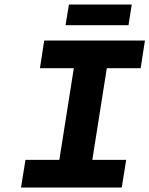

<svg xmlns="http://www.w3.org/2000/svg" viewBox="-20 -841 670 861"><path d="M273.9 -728 289.1 -820.8H570.8L556.2 -728ZM74.2 0 94.2 -124H246.1L311 -535.2H159.2L178.2 -659.2H629.9L610.8 -535.2H459L394 -124H545.9L525.9 0Z"/></svg>

Font: Office Code Pro Bold Italic
Style: Regular
Weight: 700
Italic angle: -9°
Designer: Nathan Rutzky & Paul D. Hunt
Foundry: Adobe Systems Incorporated
Version: Version 1.004;PS 001.004;hotconv 1.0.70;makeotf.lib2.5.58329